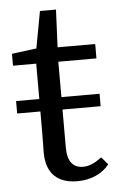

<svg xmlns="http://www.w3.org/2000/svg" viewBox="-48 -645 419 692"><g transform="rotate(-5 161.5 -298.5)"><path d="M9 -249H311V-294H9V-249ZM204 13C254 13 295 -6 320 -38L297 -65C271 -46 251 -37 229 -37C195 -37 173 -59 173 -111V-435L174 -455L181 -610H123L93 -448L133 -481L9 -465V-422H93V-184C93 -145 92 -124 92 -100C92 -23 135 13 204 13ZM133 -422H311V-474H133V-422Z"/></g></svg>

Font: Source Serif Variable
Style: Regular
Weight: 389
Designer: Frank Grießhammer
Foundry: Adobe Systems Incorporated
Version: Version 3.001;hotconv 1.0.111;makeotfexe 2.5.65597